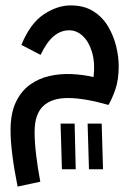

<svg xmlns="http://www.w3.org/2000/svg" viewBox="-20 -419 492 710"><path d="M45 271Q19 140 19 63Q19 0 38.5 -41Q58 -82 90.5 -105.5Q123 -129 163 -138Q203 -147 245.5 -145Q288 -143 326 -134Q332 -188 320 -227Q308 -266 285.5 -286.5Q263 -307 236 -307Q205 -307 179 -285.5Q153 -264 130 -216L59 -253Q92 -333 142 -366Q192 -399 241 -399Q291 -399 325 -377.5Q359 -356 379.5 -321.5Q400 -287 409.5 -248Q419 -209 419 -174Q419 -123 406 -86.5Q393 -50 381 -31Q294 -56 233 -56.5Q172 -57 140 -27Q108 3 108 69Q108 106 113.5 153Q119 200 129 253ZM309 207 304 38H356L361 207ZM209 207 204 38H256L260 207Z"/></svg>

Font: Noto Sans Arabic UI Cn Md
Style: Regular
Weight: 500
Width: 3
Designer: Monotype Design Team, Nadine Chahine and Nizar Qandah
Foundry: Monotype Imaging Inc.
Version: Version 2.010; ttfautohint (v1.8.4.7-5d5b)